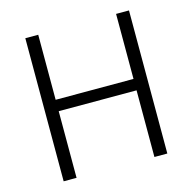

<svg xmlns="http://www.w3.org/2000/svg" viewBox="-103 -801 908 905"><g transform="rotate(-15 351.0 -349.0)"><path d="M98.1 0V-698.2H161.1V-380.9H541V-698.2H604V0H541V-325.2H161.1V0Z"/></g></svg>

Font: Anuphan Light
Style: Regular
Weight: 300
Designer: Mike Abbink, Paul van der Laan, Pieter van Rosmalen, Mint Tantisuwanna
Foundry: Bold Monday; Cadson Demak
Version: Version 3.002;hotconv 1.0.109;makeotfexe 2.5.65596